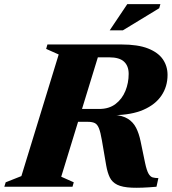

<svg xmlns="http://www.w3.org/2000/svg" viewBox="-58 -886 814 911"><path d="M412.5 -369Q459.5 -369 490.5 -392.8Q521.5 -416.5 537 -454.5Q552.5 -492.5 552.5 -535.5Q552.5 -573 530.5 -593.5Q508.5 -614 460 -614H254L315 -675H517.5Q596.5 -675 644.5 -656Q692.5 -637 714.8 -604.5Q737 -572 737 -530.5Q737 -475.5 708.2 -432.8Q679.5 -390 622.8 -365.2Q566 -340.5 481.5 -339.5V-341.5Q524 -338 549 -322.2Q574 -306.5 587.8 -279.5Q601.5 -252.5 609 -216L630.5 -112.5Q638 -77.5 646.5 -62.5Q655 -47.5 666.5 -44.2Q678 -41 693.5 -41L684.5 0Q611.5 6.5 567 4.5Q522.5 2.5 498.2 -9.5Q474 -21.5 463 -44Q452 -66.5 446 -100.5L425.5 -220Q419 -258.5 411.5 -277.2Q404 -296 391.8 -302Q379.5 -308 358.5 -308H195L173.5 -369ZM232.5 -47.5 292 -21 286 0H-37.5L-31 -21L43.5 -50.5L220.5 -627.5L161 -654L167 -675H425ZM462.5 -742 546 -866.5H703L697.5 -847L525 -742Z"/></svg>

Font: Newsreader 24pt ExtraBold
Style: Italic
Weight: 800
Italic angle: -17°
Designer: Hugues Gentile
Foundry: Production Type
Version: Version 1.003